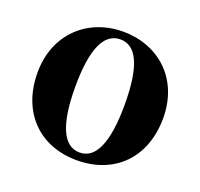

<svg xmlns="http://www.w3.org/2000/svg" viewBox="-106 -680 848 814"><g transform="rotate(20 318.5 -273.0)"><path d="M318 17C488 17 602 -97 602 -276C602 -455 476 -563 318 -563C161 -563 35 -453 35 -276C35 -100 147 17 318 17ZM318 -18C246 -18 206 -100 206 -274C206 -449 246 -528 318 -528C390 -528 429 -449 429 -274C429 -100 390 -18 318 -18Z"/></g></svg>

Font: Noto Serif CJK JP Black
Style: Regular
Weight: 900
Designer: Ryoko NISHIZUKA 西塚涼子 (kana & ideographs); Frank Grießhammer (Latin, Greek & Cyrillic); Wenlong ZHANG 张文龙 (bopomofo); San
Foundry: Adobe Systems Incorporated
Version: Version 1.001;PS 1.001;hotconv 16.6.54;makeotf.lib2.5.65590